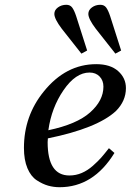

<svg xmlns="http://www.w3.org/2000/svg" viewBox="-20 -770 546 802"><path d="M349 -712Q349 -728 364 -739Q379 -750 399 -750Q415 -750 423.5 -738.5Q432 -727 440 -703L486 -559L462 -546L380 -650Q349 -691 349 -712ZM207 -712Q207 -728 222 -739Q237 -750 257 -750Q273 -750 281.5 -738.5Q290 -727 298 -703L344 -559L320 -546L238 -650Q207 -691 207 -712ZM80 -152Q80 -286 163 -388Q255 -502 382 -502Q441 -502 473.5 -473Q506 -444 506 -402Q506 -348 464 -306Q386 -234 180 -192Q179 -185 179 -176Q179 -37 270 -37Q297 -37 321.5 -47.5Q346 -58 368 -77.5Q390 -97 403.5 -112.5Q417 -128 435 -151L458 -131Q370 12 229 12Q204 12 181 5.5Q158 -1 133.5 -17Q109 -33 94.5 -67.5Q80 -102 80 -152ZM182 -226Q301 -251 356.5 -300.5Q412 -350 412 -408Q412 -434 396 -450.5Q380 -467 354 -467Q296 -467 245.5 -393.5Q195 -320 182 -226Z"/></svg>

Font: Heuristica
Style: Italic
Weight: 400
Italic angle: -13°
Version: Version 1.0.2